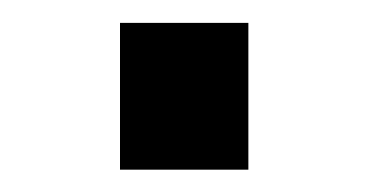

<svg xmlns="http://www.w3.org/2000/svg" viewBox="-20 -152 330 172"><path d="M87.5 0V-131.5H202.5V0Z"/></svg>

Font: Mohave Light SemiBold
Style: Regular
Weight: 600
Version: Version 2.003